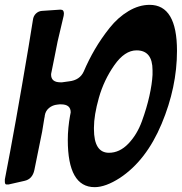

<svg xmlns="http://www.w3.org/2000/svg" viewBox="-54 -772 751 793"><path d="M292 -477Q312 -524 338 -568.5Q364 -613 398.5 -656.5Q433 -700 476.5 -726Q520 -752 564 -752Q677 -752 677 -562Q677 -412 613.5 -260.5Q550 -109 441 -37Q382 1 337 1Q226 1 226 -194Q226 -243 236 -298V-297Q238 -307 238 -308Q238 -341 198 -341H192L183 -340Q163 -338 148.5 -326Q134 -314 131 -295Q131 -291 129 -283Q126 -264 120 -228L88 -70Q80 -32 47 -25L-19 -10H-27Q-34 -10 -34 -22V-31Q9 -251 64 -579L82 -690Q84 -706 94.5 -716Q105 -726 119 -727Q131 -728 155.5 -729.5Q180 -731 192 -732H197Q210 -732 210 -716Q210 -711 209 -707L184 -601Q180 -578 171 -535.5Q162 -493 159 -476Q157 -468 157 -464Q157 -432 196 -432H202L231 -436Q276 -441 292 -477ZM396 -141Q440 -141 476 -178.5Q512 -216 532 -271Q552 -326 563 -375.5Q574 -425 576 -463V-482Q576 -564 510 -564Q461 -564 418 -502.5Q375 -441 354.5 -368.5Q334 -296 334 -245V-239Q334 -141 396 -141Z"/></svg>

Font: Bangerz Fix
Style: Regular
Weight: 400
Designer: vernon adams
Foundry: Vernon Adams
Version: Version 2.10;December 28, 2023;FontCreator 13.0.0.2683 64-bi